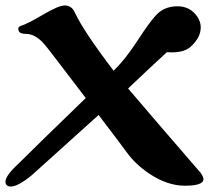

<svg xmlns="http://www.w3.org/2000/svg" viewBox="-20 -663 811 703"><path d="M714 -31C623 -136 535 -238 449 -339C508 -395 555 -439 591 -472C629 -469 657 -475 676 -490C702 -513 715 -537 715 -563C715 -576 711 -589 703 -601C686 -627 661 -640 630 -640C597 -640 571 -629 551 -607C535 -590 511 -557 480 -509C451 -465 423 -430 396 -404C322 -501 275 -572 254 -617C247 -634 234 -643 217 -643C202 -643 176 -632 137 -609C98 -586 70 -572 53 -567C49 -565 47 -562 47 -557C47 -545 56 -539 75 -539C97 -539 119 -527 140 -504C147 -497 198 -430 294 -304C175 -189 94 -110 51 -67C17 -36 0 -13 0 2C0 14 7 20 20 20C37 20 63 6 97 -22L341 -242C398 -167 433 -121 445 -104C466 -75 494 -49 527 -27C570 2 614 17 657 17C702 17 725 9 725 -7C725 -13 721 -21 714 -31Z"/></svg>

Font: GFS Jackson
Style: Regular
Weight: 400
Designer: George Matthiopoulos
Foundry: George Matthiopoulos
Version: Version 1.0